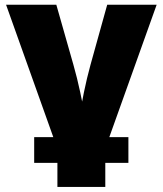

<svg xmlns="http://www.w3.org/2000/svg" viewBox="-20 -562 667 787"><path d="M218.3 55.7 4.9 -542.5H210.9L280.8 -296.9Q296.4 -242.2 308.6 -184.8Q320.8 -127.4 333 -61.5H300.3Q312.5 -127.4 324.2 -184.6Q335.9 -241.7 351.1 -296.9L419.4 -542.5H622.1L408.2 55.7ZM215.3 204.1V-3.4H411.6V204.1ZM120.1 105.5V0H506.3V105.5Z"/></svg>

Font: Inter 16pt Black
Style: Regular
Weight: 900
Version: Version 4.001;git-66647c0bb